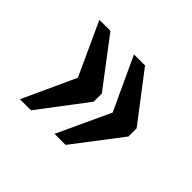

<svg xmlns="http://www.w3.org/2000/svg" viewBox="-97 -601 663 663"><g transform="rotate(45 234.5 -270.0)"><path d="M226 -76 316 -270 226 -464H280L413 -290V-250L280 -76ZM57 -76 146 -270 57 -464H111L243 -290V-250L111 -76Z"/></g></svg>

Font: Noto Serif Condensed SemiBold
Style: Regular
Weight: 600
Width: 3
Designer: Monotype Design Team
Foundry: Monotype Imaging Inc.
Version: Version 2.013